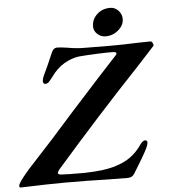

<svg xmlns="http://www.w3.org/2000/svg" viewBox="-87 -884 829 940"><g transform="rotate(-5 327.5 -414.0)"><path d="M408 3Q314 0 195 0Q121 0 -24 5Q-30 5 -30 -4Q-30 -14 -3 -48Q24 -82 55 -114Q144 -209 263 -344Q432 -531 494 -597Q501 -604 501 -608Q501 -615 486 -616Q461 -617 404 -614.5Q347 -612 315 -609Q279 -604 243 -583Q207 -562 178 -521Q165 -504 158 -497Q151 -490 141 -490Q128 -490 130 -509Q132 -521 139 -535Q154 -565 184 -635Q190 -650 197 -656Q204 -662 215 -662Q231 -662 263 -657Q309 -649 342 -649Q385 -648 470 -648Q542 -648 609 -651L672 -652Q678 -652 682.5 -642Q687 -632 684 -629L594 -531Q396 -322 174 -68Q164 -56 164 -50Q164 -42 180 -41Q204 -39 293 -39Q395 -41 451 -60Q491 -72 523 -95Q555 -118 581 -157Q593 -172 603 -172Q608 -172 611 -169Q614 -166 614 -161Q614 -148 597.5 -117.5Q581 -87 553 -42L536 -14Q525 4 503 4ZM398 -749Q398 -784 424 -808.5Q450 -833 489 -833Q513 -833 529.5 -815Q546 -797 546 -774Q546 -743 518.5 -719.5Q491 -696 456 -696Q432 -696 415 -712Q398 -728 398 -749Z"/></g></svg>

Font: EB Garamond SemiBold
Style: Italic
Weight: 600
Italic angle: -17.2°
Designer: Georg Duffner and Octavio Pardo
Foundry: Georg Duffner
Version: Version 1.000